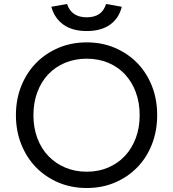

<svg xmlns="http://www.w3.org/2000/svg" viewBox="-20 -929 870 965"><path d="M416 16Q339 16 274 -11.5Q209 -39 161.5 -87.5Q114 -136 87 -203.5Q60 -271 60 -350Q60 -430 87 -497Q114 -564 161.5 -612.5Q209 -661 274 -688.5Q339 -716 416 -716Q493 -716 557.5 -688.5Q622 -661 669.5 -612.5Q717 -564 743.5 -497Q770 -430 770 -350Q770 -271 743.5 -203.5Q717 -136 669.5 -87.5Q622 -39 557.5 -11.5Q493 16 416 16ZM416 -66Q475 -66 524 -87Q573 -108 608 -145.5Q643 -183 662.5 -235Q682 -287 682 -350Q682 -413 662.5 -465.5Q643 -518 608 -555.5Q573 -593 524 -613.5Q475 -634 416 -634Q357 -634 307.5 -613.5Q258 -593 222.5 -555.5Q187 -518 167.5 -465.5Q148 -413 148 -350Q148 -287 167.5 -235Q187 -183 222.5 -145.5Q258 -108 307.5 -87Q357 -66 416 -66ZM416 -773Q344 -773 299 -805Q254 -837 238 -895L317 -909Q339 -842 416 -842Q493 -842 513 -909L592 -895Q578 -837 533 -805Q488 -773 416 -773Z"/></svg>

Font: NT Somic
Style: Regular
Weight: 400
Designer: Ravid Balaliev — lead type designer, mastering
Michael Voronin — secret advisor, marketing
Ivan Kovalenko — best boy
Foundry: NT Type
Version: Version 0.7